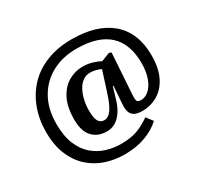

<svg xmlns="http://www.w3.org/2000/svg" viewBox="-161 -784 1226 1179"><g transform="rotate(-30 452.0 -195.0)"><path d="M406 193Q338 193 275 172.5Q212 152 162.5 108Q113 64 84 -4.5Q55 -73 55 -168Q55 -256 83 -331.5Q111 -407 164 -463.5Q217 -520 296 -551.5Q375 -583 476 -583Q563 -583 632 -562.5Q701 -542 750.5 -500.5Q800 -459 826 -397Q852 -335 852 -253Q852 -162 822.5 -102.5Q793 -43 743 -13.5Q693 16 634 16Q597 16 577 4.5Q557 -7 550.5 -29.5Q544 -52 547 -85L556 -207H551L530 -136Q519 -96 503.5 -67.5Q488 -39 469 -20.5Q450 -2 428.5 7Q407 16 384 16Q344 16 317 2.5Q290 -11 273.5 -33Q257 -55 250 -84Q243 -113 243 -145Q243 -236 272.5 -293Q302 -350 349 -377Q396 -404 449 -404Q482 -404 513 -395.5Q544 -387 571 -372L632 -396L648 -390L629 -102Q627 -73 631 -59.5Q635 -46 660 -46Q689 -46 715.5 -69Q742 -92 758.5 -136.5Q775 -181 775 -242Q775 -308 757 -359Q739 -410 702 -445.5Q665 -481 607.5 -499.5Q550 -518 471 -518Q374 -518 298.5 -478Q223 -438 179 -362Q135 -286 135 -178Q135 -92 159.5 -33.5Q184 25 225 60Q266 95 316.5 110.5Q367 126 419 126Q491 126 539.5 107Q588 88 628 58L663 104Q619 145 554 169Q489 193 406 193ZM402 -52Q423 -52 440 -67.5Q457 -83 473 -116.5Q489 -150 506 -205L546 -331Q530 -339 510 -344Q490 -349 470 -349Q441 -349 418 -332Q395 -315 380 -286.5Q365 -258 357 -222.5Q349 -187 349 -149Q349 -120 353.5 -98.5Q358 -77 370 -64.5Q382 -52 402 -52Z"/></g></svg>

Font: Literata 18pt SemiBold
Style: Regular
Weight: 600
Designer: Latin by Veronika Burian and Jose Scaglione. Greek by Irene Vlachou. Cyrillic by Vera Evstafieva.
Foundry: TypeTogether
Version: Version 3.103;gftools[0.9.29]